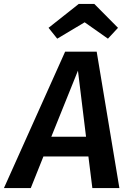

<svg xmlns="http://www.w3.org/2000/svg" viewBox="-63 -953 657 973"><path d="M385 -160H157L93 0H-43L267 -691H427L542 0H405ZM373 -260 332 -595 197 -260ZM183 -812 336 -933H415L535 -812L484 -757L366 -840L227 -757Z"/></svg>

Font: FiraGO Medium
Style: Italic
Weight: 500
Italic angle: -8°
Designer: bBox Type GmbH
Foundry: bBox Type GmbH
Version: Version 1.001